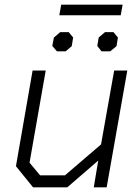

<svg xmlns="http://www.w3.org/2000/svg" viewBox="-20 -799 599 819"><path d="M48 -90 119 -498H175L106 -105L151 -51H257L411 -183L467 -498H523L435 0H380L399 -114L267 0H121ZM241 -779H503L495 -734H233ZM203 -603 210 -639 237 -662H273L292 -639L286 -602L260 -580H223ZM395 -603 401 -639 428 -662H464L483 -639L477 -602L450 -580H413Z"/></svg>

Font: Chakra Petch Light
Style: Italic
Weight: 300
Italic angle: -10°
Designer: Katatrad Aksorn Co.,Ltd.
Foundry: Cadson Demak Co.,Ltd.
Version: Version 1.000; ttfautohint (v1.6)